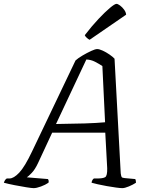

<svg xmlns="http://www.w3.org/2000/svg" viewBox="-49 -974 782 994"><path d="M125 0Q116 0 87.5 -4.5Q59 -9 26 -15.5Q-7 -22 -29 -28Q-24 -44 -14 -50H0Q22 -50 50.5 -80Q79 -110 117 -190L342 -661Q355 -673 378 -686.5Q401 -700 422.5 -710Q444 -720 454 -720Q465 -720 482.5 -712Q500 -704 517.5 -692Q535 -680 544 -670L576 -77Q578 -63 580.5 -58Q583 -53 597 -52L651 -47Q653 -45 654 -38.5Q655 -32 655 -28Q640 -18 618.5 -9Q597 0 584 0Q574 0 552 -3Q530 -6 504.5 -10.5Q479 -15 457 -20Q435 -25 425 -28Q427 -43 437 -50H455Q483 -50 495 -56.5Q507 -63 506 -103L496 -287H221L148 -130Q132 -96 115 -78.5Q98 -61 90 -56L199 -47Q201 -45 202.5 -40Q204 -35 202 -28Q186 -17 163 -8.5Q140 0 125 0ZM241 -332Q328 -333 390 -335Q452 -337 495 -341L481 -632Q463 -644 442.5 -654.5Q422 -665 398 -666ZM415 -768Q408 -771 399.5 -779Q391 -787 390 -792Q427 -840 461 -876Q495 -912 520 -933Q545 -954 554 -954Q561 -954 572.5 -945.5Q584 -937 593.5 -924Q603 -911 604 -898Z"/></svg>

Font: Texturina Extralight
Style: Italic
Weight: 200
Italic angle: -11°
Designer: Guillermo Torres Carreño
Foundry: Omnibus-Type
Version: Version 1.002; ttfautohint (v1.8.3)